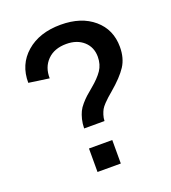

<svg xmlns="http://www.w3.org/2000/svg" viewBox="-135 -838 835 938"><g transform="rotate(-20 282.5 -369.0)"><path d="M222.2 -222.2Q222.7 -247.6 228 -269Q233.4 -290.5 241 -306.4Q248.5 -322.3 263.2 -339.1Q277.8 -356 291 -367.9Q304.2 -379.9 326.2 -397.9Q364.7 -429.7 384.8 -459.2Q404.8 -488.8 404.8 -528.8Q404.8 -578.6 370.6 -609.4Q336.4 -640.1 280.8 -640.1Q218.3 -640.1 182.4 -603.8Q146.5 -567.4 147.9 -509.8L42 -524.9Q41 -620.1 108.6 -679Q176.3 -737.8 287.1 -737.8Q393.6 -737.8 458.3 -682.6Q522.9 -627.4 522.9 -537.1Q522.9 -478.5 496.3 -437.7Q469.7 -397 411.1 -347.2Q393.1 -331.5 384.8 -324.5Q376.5 -317.4 363.3 -303.5Q350.1 -289.6 344.2 -279.1Q338.4 -268.6 333.5 -253.4Q328.6 -238.3 328.1 -222.2ZM210.9 0V-122.1H332V0Z"/></g></svg>

Font: BDO Grotesk Medium
Style: Regular
Weight: 500
Designer: Deni Anggara
Foundry: Lokal Container
Version: Version 2.000